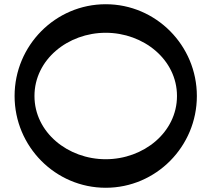

<svg xmlns="http://www.w3.org/2000/svg" viewBox="-20 -854 999 908"><path d="M911 -400C911 -639 718 -834 480 -834C242 -834 49 -639 49 -400C49 -161 242 34 480 34C718 34 911 -161 911 -400ZM143 -400C143 -572 301 -699 480 -699C659 -699 817 -572 817 -400C817 -228 659 -101 480 -101C301 -101 143 -228 143 -400Z"/></svg>

Font: Nupuram Expanded Bold
Style: Regular
Weight: 700
Width: 7
Designer: Santhosh Thottingal (santhosh.thottingal@gmail.com)
Foundry: SMC
Version: Version 1.000